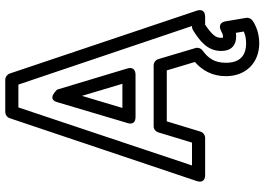

<svg xmlns="http://www.w3.org/2000/svg" viewBox="-158 -618 1007 731"><g transform="rotate(-90 345.5 -252.5)"><path d="M472 104C472 61 489 37 519 15C528 8 531 -4 528 -12L486 -153C483 -164 472 -171 462 -171H230C219 -171 210 -163 207 -153L168 -25H81L302 -686H389L612 -25H609C604 -25 599 -23 596 -21C558 3 517 32 517 86C517 101 520 118 533 130C544 140 558 143 571 143C576 143 583 143 586 142L591 172C578 178 564 181 546 181C499 181 472 157 472 104ZM567 86C567 75 570 66 578 57C587 47 599 37 617 25H646C684 25 670 -8 670 -8L431 -719C428 -728 418 -736 407 -736H284C275 -736 265 -730 261 -719L22 -8C10 28 46 25 46 25H186C196 25 207 18 210 7L249 -121H443L475 -14C444 13 421 51 421 104C421 183 475 231 546 231C582 231 611 220 632 206C639 201 645 191 643 181L630 104C624 70 597 84 595 85C584 90 581 93 571 93C567 93 567 92 567 86ZM266 -240H426C428 -240 460 -239 450 -272L370 -538C370 -538 334 -580 322 -538L243 -272C242 -270 231 -240 266 -240ZM300 -290 346 -444 392 -290Z"/></g></svg>

Font: Asimov
Style: NarOu
Weight: 500
Designer: Google
Version: Version 2.000980; 2014